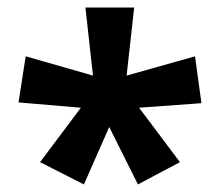

<svg xmlns="http://www.w3.org/2000/svg" viewBox="-20 -780 582 508"><path d="M335 -760H206L226 -580L48 -631L29 -509L194 -495L86 -351L202 -292L269 -444L345 -292L456 -351L348 -495L513 -507L496 -631L315 -580Z"/></svg>

Font: Noto Sans Canadian Aboriginal
Style: Bold
Weight: 700
Designer: Monotype Design Team, Typotheque's Kevin King
Foundry: Monotype Imaging Inc.
Version: Version 2.004